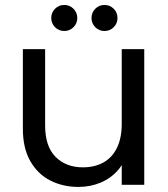

<svg xmlns="http://www.w3.org/2000/svg" viewBox="-20 -747 680 776"><path d="M563 -548.3V0H472V-548.3ZM162.4 -548.3V-239.4Q162.4 -155.5 204.5 -113.1Q246.5 -70.7 315.1 -70.7Q362 -70.7 397.4 -90Q432.9 -109.3 452.4 -148.9Q472 -188.4 472 -246.7L494.9 -140.1Q486.1 -93 457.1 -59.6Q428.1 -26.2 386.4 -8.8Q344.7 8.5 297 8.5Q234.2 8.5 183.2 -17.5Q132.2 -43.5 102.3 -96Q72.4 -148.5 72.4 -227V-548.3ZM239.7 -621.7Q217.7 -621.7 202.4 -637.1Q187.1 -652.6 187.1 -674.4Q187.1 -696.2 202.4 -711.6Q217.7 -727 239.7 -727Q261.6 -727 277 -711.6Q292.4 -696.2 292.4 -674.4Q292.4 -652.6 277 -637.1Q261.6 -621.7 239.7 -621.7ZM402.4 -621.7Q380.4 -621.7 365.1 -637.1Q349.8 -652.6 349.8 -674.4Q349.8 -696.2 365.1 -711.6Q380.4 -727 402.4 -727Q424.3 -727 439.6 -711.6Q454.9 -696.2 454.9 -674.4Q454.9 -652.6 439.6 -637.1Q424.3 -621.7 402.4 -621.7Z"/></svg>

Font: Poppins Variable
Style: Regular
Weight: 100
Designer: Jonny Pinhorn
Foundry: Indian Type Foundry
Version: Version 6.000